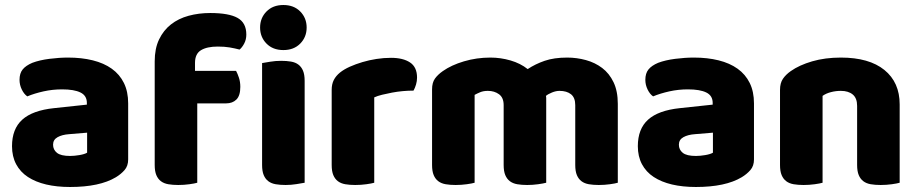

<svg xmlns="http://www.w3.org/2000/svg" viewBox="-20 -731 3667 767"><path d="M260 -108Q277 -108 297.5 -111.5Q318 -115 328 -121V-201L256 -195Q228 -193 210 -183Q192 -173 192 -153Q192 -133 207.5 -120.5Q223 -108 260 -108ZM252 -501Q306 -501 350.5 -490Q395 -479 426.5 -456.5Q458 -434 475 -399.5Q492 -365 492 -318V-94Q492 -68 477.5 -51.5Q463 -35 443 -23Q378 16 260 16Q207 16 164.5 6Q122 -4 91.5 -24Q61 -44 44.5 -75Q28 -106 28 -147Q28 -216 69 -253Q110 -290 196 -299L327 -313V-320Q327 -349 301.5 -361.5Q276 -374 228 -374Q190 -374 154 -366Q118 -358 89 -346Q76 -355 67 -373.5Q58 -392 58 -412Q58 -438 70.5 -453.5Q83 -469 109 -480Q138 -491 177.5 -496Q217 -501 252 -501Z M598 -486Q598 -537 615.5 -573.5Q633 -610 663 -633.5Q693 -657 733.5 -668Q774 -679 820 -679Q894 -679 929 -659.5Q964 -640 964 -593Q964 -573 955.5 -557Q947 -541 937 -533Q918 -538 897.5 -541.5Q877 -545 850 -545Q807 -545 783 -530.5Q759 -516 759 -480V-448H923Q929 -437 934.5 -420.5Q940 -404 940 -384Q940 -349 924.5 -333.5Q909 -318 883 -318H768V-1Q758 2 736.5 5Q715 8 692 8Q670 8 652.5 5Q635 2 623 -7Q611 -16 604.5 -31.5Q598 -47 598 -72ZM1019 -621Q1019 -659 1044.5 -685Q1070 -711 1112 -711Q1154 -711 1179.5 -685Q1205 -659 1205 -621Q1205 -583 1179.5 -557Q1154 -531 1112 -531Q1070 -531 1044.5 -557Q1019 -583 1019 -621ZM1197 -1Q1186 1 1164.5 4.5Q1143 8 1121 8Q1099 8 1081.5 5Q1064 2 1052 -7Q1040 -16 1033.5 -31.5Q1027 -47 1027 -72V-479Q1038 -481 1059.5 -484.5Q1081 -488 1103 -488Q1125 -488 1142.5 -485Q1160 -482 1172 -473Q1184 -464 1190.5 -448.5Q1197 -433 1197 -408Z M1475 -1Q1465 2 1443.5 5Q1422 8 1399 8Q1377 8 1359.5 5Q1342 2 1330 -7Q1318 -16 1311.5 -31.5Q1305 -47 1305 -72V-372Q1305 -395 1313.5 -411.5Q1322 -428 1338 -441Q1354 -454 1377.5 -464.5Q1401 -475 1428 -483Q1455 -491 1484 -495.5Q1513 -500 1542 -500Q1590 -500 1618 -481.5Q1646 -463 1646 -421Q1646 -407 1642 -393.5Q1638 -380 1632 -369Q1611 -369 1589 -367Q1567 -365 1546 -361Q1525 -357 1506.5 -352.5Q1488 -348 1475 -342Z M1939 -501Q1980 -501 2019.5 -489.5Q2059 -478 2088 -455Q2118 -475 2155.5 -488Q2193 -501 2246 -501Q2284 -501 2320.5 -491Q2357 -481 2385.5 -459.5Q2414 -438 2431 -402.5Q2448 -367 2448 -316V-1Q2438 2 2416.5 5Q2395 8 2372 8Q2350 8 2332.5 5Q2315 2 2303 -7Q2291 -16 2284.5 -31.5Q2278 -47 2278 -72V-311Q2278 -341 2261 -354.5Q2244 -368 2215 -368Q2201 -368 2185 -361.5Q2169 -355 2161 -348Q2162 -344 2162 -340.5Q2162 -337 2162 -334V-1Q2151 2 2129.5 5Q2108 8 2086 8Q2064 8 2046.5 5Q2029 2 2017 -7Q2005 -16 1998.5 -31.5Q1992 -47 1992 -72V-311Q1992 -341 1973.5 -354.5Q1955 -368 1929 -368Q1911 -368 1898 -362.5Q1885 -357 1876 -352V-1Q1866 2 1844.5 5Q1823 8 1800 8Q1778 8 1760.5 5Q1743 2 1731 -7Q1719 -16 1712.5 -31.5Q1706 -47 1706 -72V-374Q1706 -401 1717.5 -417Q1729 -433 1749 -447Q1783 -471 1833.5 -486Q1884 -501 1939 -501Z M2760 -108Q2777 -108 2797.5 -111.5Q2818 -115 2828 -121V-201L2756 -195Q2728 -193 2710 -183Q2692 -173 2692 -153Q2692 -133 2707.5 -120.5Q2723 -108 2760 -108ZM2752 -501Q2806 -501 2850.5 -490Q2895 -479 2926.5 -456.5Q2958 -434 2975 -399.5Q2992 -365 2992 -318V-94Q2992 -68 2977.5 -51.5Q2963 -35 2943 -23Q2878 16 2760 16Q2707 16 2664.5 6Q2622 -4 2591.5 -24Q2561 -44 2544.5 -75Q2528 -106 2528 -147Q2528 -216 2569 -253Q2610 -290 2696 -299L2827 -313V-320Q2827 -349 2801.5 -361.5Q2776 -374 2728 -374Q2690 -374 2654 -366Q2618 -358 2589 -346Q2576 -355 2567 -373.5Q2558 -392 2558 -412Q2558 -438 2570.5 -453.5Q2583 -469 2609 -480Q2638 -491 2677.5 -496Q2717 -501 2752 -501Z M3404 -308Q3404 -339 3386.5 -353.5Q3369 -368 3339 -368Q3319 -368 3299.5 -363Q3280 -358 3266 -348V-1Q3256 2 3234.5 5Q3213 8 3190 8Q3168 8 3150.5 5Q3133 2 3121 -7Q3109 -16 3102.5 -31.5Q3096 -47 3096 -72V-372Q3096 -399 3107.5 -416Q3119 -433 3139 -447Q3173 -471 3224.5 -486Q3276 -501 3339 -501Q3452 -501 3513 -451.5Q3574 -402 3574 -314V-1Q3564 2 3542.5 5Q3521 8 3498 8Q3476 8 3458.5 5Q3441 2 3429 -7Q3417 -16 3410.5 -31.5Q3404 -47 3404 -72Z"/></svg>

Font: Baloo Bhai
Style: Regular
Weight: 400
Designer: Supriya Tembe, Noopur Datye and Ek Type
Foundry: Ek Type
Version: Version 1.443;PS 1.000;hotconv 16.6.51;makeotf.lib2.5.65220;